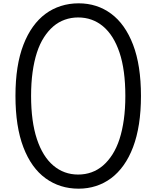

<svg xmlns="http://www.w3.org/2000/svg" viewBox="-20 -1116 941 1155"><path d="M453 19Q340 19 254 -43.5Q168 -106 120.5 -230.5Q73 -355 73 -539Q73 -632 85 -708.5Q97 -785 121 -847Q145 -909 178.5 -955.5Q212 -1002 254 -1033Q296 -1064 346.5 -1080Q397 -1096 453 -1096Q564 -1096 648.5 -1033.5Q733 -971 780.5 -847Q828 -723 828 -539Q828 -447 816 -370Q804 -293 780.5 -231Q757 -169 723.5 -122Q690 -75 648.5 -44Q607 -13 557.5 3Q508 19 453 19ZM450 -66Q493 -66 530.5 -79.5Q568 -93 599.5 -120Q631 -147 656.5 -187Q682 -227 699 -279.5Q716 -332 725 -397Q734 -462 734 -539Q734 -695 699 -799.5Q664 -904 600 -957.5Q536 -1011 450 -1011Q408 -1011 370 -997.5Q332 -984 301 -957.5Q270 -931 244.5 -891.5Q219 -852 202 -799.5Q185 -747 176 -682Q167 -617 167 -539Q167 -385 202 -279.5Q237 -174 301 -120Q365 -66 450 -66Z"/></svg>

Font: Playwrite PT
Style: Regular
Weight: 400
Designer: Veronika Burian, José Scaglione
Foundry: TypeTogether
Version: Version 1.002